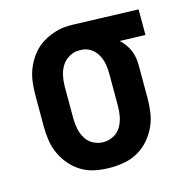

<svg xmlns="http://www.w3.org/2000/svg" viewBox="-85 -608 671 696"><g transform="rotate(-15 250.0 -260.0)"><path d="M246 8Q219 8 192 3Q165 -2 141.5 -15.5Q118 -29 100 -49.5Q82 -70 70.5 -94.5Q59 -119 55 -146Q51 -173 51 -200V-320Q51 -346 55 -372Q59 -398 69.5 -421.5Q80 -445 96.5 -465.5Q113 -486 135.5 -499.5Q158 -513 183 -520.5Q208 -528 234 -528H250L493 -520V-424L397 -427Q408 -417 417 -404.5Q426 -392 431.5 -378.5Q437 -365 439 -350Q441 -335 441 -320V-200Q441 -173 437 -146Q433 -119 421.5 -94.5Q410 -70 392 -49.5Q374 -29 350.5 -15.5Q327 -2 300 3Q273 8 246 8ZM246 -88Q266 -88 284 -97.5Q302 -107 312 -124Q322 -141 326 -160.5Q330 -180 330 -200V-320Q330 -339 327 -357.5Q324 -376 315 -392.5Q306 -409 290.5 -420Q275 -431 256 -432H244Q225 -432 207.5 -421.5Q190 -411 180 -394.5Q170 -378 166 -358.5Q162 -339 162 -320V-200Q162 -180 166 -160.5Q170 -141 180 -124Q190 -107 208 -97.5Q226 -88 246 -88Z"/></g></svg>

Font: Moesevka
Style: Bold
Weight: 700
Monospace: yes
Designer: Belleve Invis
Foundry: Belleve Invis
Version: Version 32.5.0; ttfautohint (v1.8.4)